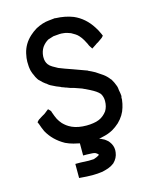

<svg xmlns="http://www.w3.org/2000/svg" viewBox="-128 -770 823 1042"><g transform="rotate(-15 283.5 -249.0)"><path d="M520.5 -175.8V-166V-165Q517.6 -141.6 511.7 -123Q500 -81.1 464.8 -46.9Q445.3 -29.3 424.8 -17.6Q399.4 -3.9 371.1 2Q359.4 4.9 345.7 7.8Q355.5 10.7 364.3 15.6Q374 19.5 381.8 26.4Q392.6 34.2 397.5 42Q414.1 63.5 414.1 89.8Q414.1 96.7 413.1 102.5Q409.2 133.8 384.8 157.2Q368.2 169.9 351.1 175.8Q334 181.6 316.4 185.5Q288.1 189.5 259.8 189.5Q231.4 189.5 185.5 185.5V168.9V167V164.1V156.2V147.5V142.6V136.7V129.9V124V106.4H205.1H209H212.9H213.9Q246.1 108.4 260.7 108.4Q275.4 108.4 288.1 107.4Q296.9 104.5 304.7 101.6Q315.4 96.7 322.3 91.8Q321.3 89.8 319.3 87.9Q316.4 83 304.7 77.1Q293.9 74.2 283.2 74.2H282.2Q270.5 73.2 258.8 73.2H238.3V54.7V52.7V48.8V34.2V18.6V7.8V4.9Q223.6 2 204.1 -2.9Q181.6 -8.8 161.1 -18.6Q99.6 -52.7 68.4 -109.4Q59.6 -127.9 50.8 -154.3L45.9 -165L53.7 -173.8Q58.6 -178.7 63.5 -180.7Q68.4 -183.6 72.3 -186.5L82 -192.4L93.8 -199.2Q99.6 -203.1 101.6 -205.1Q103.5 -207 106.4 -209L119.1 -218.8L130.9 -207V-206.1L133.8 -202.1L134.8 -197.3Q143.6 -171.9 151.4 -156.2Q159.2 -141.6 171.9 -127Q181.6 -117.2 191.9 -109.4Q202.1 -101.6 218.8 -93.8Q252 -79.1 298.8 -79.1Q319.3 -79.1 336.9 -82Q373 -86.9 395.5 -106.4Q406.2 -115.2 415 -127Q429.7 -150.4 429.7 -182.6Q429.7 -206.1 418 -224.6Q409.2 -234.4 397.9 -242.2Q386.7 -250 366.7 -260.3Q346.7 -270.5 327.1 -279.3Q306.6 -286.1 285.2 -293.9L263.7 -299.8L243.2 -307.6H241.2Q236.3 -310.5 220.7 -315.4Q216.8 -318.4 210.9 -320.3Q200.2 -323.2 164.1 -341.8Q158.2 -345.7 154.8 -348.1Q151.4 -350.6 147.5 -354.5Q144.5 -355.5 138.7 -360.4L128.9 -368.2Q122.1 -374 117.2 -379.9Q109.4 -385.7 105 -393.6Q100.6 -401.4 97.7 -406.2Q94.7 -411.1 91.8 -419.9Q87.9 -426.8 85 -436.5Q81.1 -447.3 80.6 -452.6Q80.1 -458 79.1 -461.9Q78.1 -465.8 78.1 -470.7Q77.1 -477.5 77.1 -496.6Q77.1 -515.6 83 -542Q94.7 -593.8 135.7 -630.9Q151.4 -645.5 173.8 -659.2Q212.9 -679.7 247.1 -682.6Q281.2 -686.5 284.2 -686.5L285.2 -685.5Q340.8 -683.6 384.8 -666Q445.3 -639.6 483.4 -579.1Q495.1 -561.5 504.9 -539.1L509.8 -527.3L501 -517.6Q498 -514.6 490.7 -510.3Q483.4 -505.9 474.6 -499L468.8 -496.1L462.9 -492.2L461.9 -491.2Q461.9 -491.2 436.5 -474.6L425.8 -491.2Q422.9 -495.1 418.9 -505.9Q415 -514.6 406.2 -529.8Q397.5 -544.9 386.7 -556.6Q377.9 -566.4 368.2 -572.3Q358.4 -578.1 346.7 -585Q336.9 -588.9 327.1 -591.8Q317.4 -594.7 306.6 -595.7H304.7Q300.8 -595.7 296.9 -596.7H293.9H285.2Q266.6 -595.7 250 -593.8Q235.4 -589.8 218.8 -584Q198.2 -572.3 183.6 -551.8Q169.9 -530.3 168 -502.9V-502Q168 -499 168 -495.1Q168 -472.7 179.7 -456.1Q187.5 -445.3 201.7 -437Q215.8 -428.7 230.5 -420.9Q261.7 -408.2 304.7 -393.6Q343.8 -379.9 382.8 -365.2V-364.3L401.4 -355.5Q411.1 -350.6 419.9 -345.7Q438.5 -334 457 -320.8Q475.6 -307.6 490.2 -288.1L491.2 -287.1L494.1 -284.2L495.1 -282.2Q504.9 -266.6 513.7 -242.2Q516.6 -234.4 517.6 -218.8Q521.5 -201.2 522.5 -185.5V-183.6Q520.5 -179.7 520.5 -175.8Z"/></g></svg>

Font: LeFont
Style: Default
Weight: 400
Designer: Leryon MEDIA
Version: Version 1.0